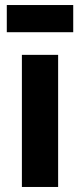

<svg xmlns="http://www.w3.org/2000/svg" viewBox="-20 -743 318 763"><path d="M67 0V-525H211V0ZM7 -615V-723H271V-615Z"/></svg>

Font: Bricolage Grotesque 12pt Bricolage Grotesque 10pt Regular
Style: Bold
Weight: 700
Designer: Mathieu Triay
Foundry: Atelier Triay
Version: Version 1.001; ttfautohint (v1.8.4.7-5d5b);gftools[0.9.33.de